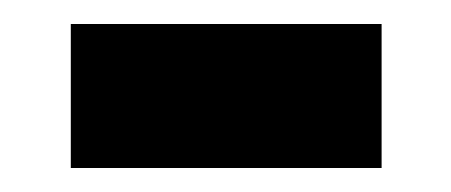

<svg xmlns="http://www.w3.org/2000/svg" viewBox="-20 -396 376 160"><path d="M39 -256V-376H298V-256Z"/></svg>

Font: Noto Sans Sinhala SemiCondensed
Style: Bold
Weight: 700
Width: 4
Designer: Jelle Bosma - Monotype Design Team
Foundry: Monotype Imaging Inc.
Version: Version 2.006; ttfautohint (v1.8.4.7-5d5b)